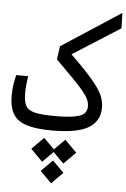

<svg xmlns="http://www.w3.org/2000/svg" viewBox="-65 -751 726 1102"><g transform="rotate(5 298.5 -200.0)"><path d="M252 2.9Q159.2 2.9 104.7 -14.2Q50.3 -31.2 26.6 -70.6Q2.9 -109.9 2.9 -176.3Q2.9 -204.1 6.6 -233.6Q10.3 -263.2 18.6 -295.9H87.4Q83.5 -266.1 81.1 -244.1Q78.6 -222.2 78.6 -197.3Q78.6 -149.9 92 -124.8Q105.5 -99.6 145.5 -90.3Q185.5 -81.1 264.2 -81.1Q357.9 -81.1 401.1 -95.7Q444.3 -110.4 444.3 -152.8Q444.3 -172.9 435.3 -192.9Q426.3 -212.9 404.3 -239.7Q382.3 -266.6 343 -306.4Q303.7 -346.2 243.7 -406.2L254.4 -482.9L594.7 -704.6L597.2 -616.2L324.2 -442.4Q389.6 -379.4 429.7 -335Q469.7 -290.5 490.5 -258.8Q511.2 -227.1 518.3 -201.9Q525.4 -176.8 525.4 -152.3Q525.4 -75.2 461.2 -36.1Q397 2.9 252 2.9ZM332 48.8 400.4 117.7 332 186.5 271 125 210 186.5 141.6 117.7 210 48.8 271 109.9ZM272 173.8 337.4 239.3 272 305.2 206.5 239.3Z"/></g></svg>

Font: Cascadia Mono SemiLight
Style: Regular
Weight: 350
Monospace: yes
Designer: Aaron Bell
Foundry: Saja Typeworks
Version: Version 2404.023; ttfautohint (v1.8.4)